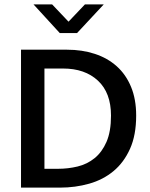

<svg xmlns="http://www.w3.org/2000/svg" viewBox="-20 -857 686 877"><path d="M286 -630Q355 -630 413 -611Q471 -592 513 -554.5Q555 -517 578.5 -460.5Q602 -404 602 -329Q602 -240 574 -177.5Q546 -115 498.5 -75.5Q451 -36 387.5 -18Q324 0 254 0H76V-630ZM183 -86H245Q291 -86 334.5 -96.5Q378 -107 412 -134.5Q446 -162 466.5 -209Q487 -256 487 -329Q487 -433 427.5 -488.5Q368 -544 268 -544H183ZM133 -837H218L293 -758L368 -837H454L332 -706H253Z"/></svg>

Font: Mukta Malar Medium
Style: Regular
Weight: 500
Designer: Aadarsh Rajan, Girish Dalvi, Yashodeep Gholap
Foundry: Ek Type
Version: Version 2.538;PS 1.000;hotconv 16.6.51;makeotf.lib2.5.65220;